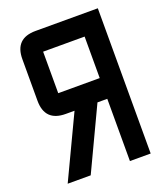

<svg xmlns="http://www.w3.org/2000/svg" viewBox="-156 -981 938 1087"><g transform="rotate(-20 312.5 -437.5)"><path d="M437.5 -750H187.5V-500H437.5ZM562.5 0H437.5V-375H378.4L201.2 0H62.5L240.2 -375H187.5Q62.5 -375 62.5 -500V-750Q62.5 -875 187.5 -875H562.5Z"/></g></svg>

Font: Oldtimer
Style: Regular
Weight: 400
Designer: GGBotNet
Foundry: GGBotNet
Version: 1.00